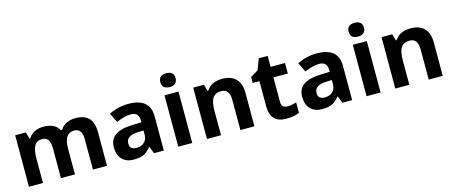

<svg xmlns="http://www.w3.org/2000/svg" viewBox="-47 -1360 4642 1970"><g transform="rotate(-15 2274.5 -375.0)"><path d="M418 -318.8Q418 -437 335.9 -437Q278.8 -437 252.9 -395Q227.1 -353 227.1 -256.8V0H78.1V-545.9H191.9L211.9 -475.6H220.2Q242.2 -513.7 283.7 -535.2Q325.2 -556.6 378.9 -556.2Q502 -556.2 544.9 -475.6H558.1Q580.1 -513.7 622.6 -535.2Q665 -556.6 719.2 -556.2Q813.5 -556.2 860.4 -507.8Q907.2 -459.5 907.2 -356V0H757.8V-318.8Q757.8 -437 675.8 -437Q620.6 -437 593.8 -397.5Q566.9 -357.9 566.9 -273.9V0H418Z M1176.8 -162.1Q1176.8 -99.1 1249 -99.1Q1301.3 -99.1 1332 -128.9Q1362.8 -158.7 1362.8 -208V-252.9L1305.2 -251Q1240.2 -249 1208.5 -227.5Q1176.8 -206.1 1176.8 -162.1ZM1282.2 -557.1Q1510.7 -557.1 1510.7 -363.8V0H1406.7L1377.9 -74.2H1374Q1336.4 -26.4 1296.9 -8.3Q1257.3 9.8 1186 9.8Q1114.7 9.8 1068.8 -35.2Q1023.9 -80.1 1023.9 -164.6Q1023.9 -249 1084 -291Q1144 -333 1268.1 -336.9L1362.8 -339.8V-363.8Q1362.8 -446.8 1277.8 -446.8Q1212.4 -446.8 1124 -407.2L1074.7 -507.8Q1169.4 -557.1 1282.2 -557.1Z M1813 0H1664.1V-545.9H1813ZM1819.8 -687Q1819.8 -651.9 1799.3 -632.8Q1778.8 -613.8 1738.8 -613.8Q1657.7 -613.3 1657.7 -686.5Q1657.7 -759.8 1738.8 -759.8Q1819.8 -759.8 1819.8 -687Z M2279.3 -556.2Q2374 -556.2 2423.6 -504.6Q2473.1 -453.1 2473.1 -356V0H2324.2V-318.8Q2324.2 -378.4 2303 -407.7Q2281.7 -437 2236.3 -437Q2173.8 -437 2146 -395Q2118.2 -353 2118.2 -256.8V0H1969.2V-545.9H2083L2103 -475.6H2111.3Q2161.1 -556.2 2279.3 -556.2Z M2791.5 -170.9Q2791.5 -108.9 2860.4 -108.9Q2894.5 -108.9 2950.2 -126V-15.1Q2894.5 9.8 2809.8 9.8Q2725.1 9.8 2683.8 -34.9Q2642.6 -79.6 2642.6 -170.9V-434.1H2571.3V-497.1L2653.3 -546.9L2696.3 -662.1H2791.5V-545.9H2944.3V-434.1H2791.5Z M3177.2 -162.1Q3177.2 -99.1 3249.5 -99.1Q3301.8 -99.1 3332.5 -128.9Q3363.3 -158.7 3363.3 -208V-252.9L3305.7 -251Q3240.7 -249 3209 -227.5Q3177.2 -206.1 3177.2 -162.1ZM3282.7 -557.1Q3511.2 -557.1 3511.2 -363.8V0H3407.2L3378.4 -74.2H3374.5Q3336.9 -26.4 3297.4 -8.3Q3257.8 9.8 3186.5 9.8Q3115.2 9.8 3069.3 -35.2Q3024.4 -80.1 3024.4 -164.6Q3024.4 -249 3084.5 -291Q3144.5 -333 3268.6 -336.9L3363.3 -339.8V-363.8Q3363.3 -446.8 3278.3 -446.8Q3212.9 -446.8 3124.5 -407.2L3075.2 -507.8Q3169.9 -557.1 3282.7 -557.1Z M3813.5 0H3664.6V-545.9H3813.5ZM3820.3 -687Q3820.3 -651.9 3799.8 -632.8Q3779.3 -613.8 3739.3 -613.8Q3658.2 -613.3 3658.2 -686.5Q3658.2 -759.8 3739.3 -759.8Q3820.3 -759.8 3820.3 -687Z M4279.8 -556.2Q4374.5 -556.2 4424.1 -504.6Q4473.6 -453.1 4473.6 -356V0H4324.7V-318.8Q4324.7 -378.4 4303.5 -407.7Q4282.2 -437 4236.8 -437Q4174.3 -437 4146.5 -395Q4118.7 -353 4118.7 -256.8V0H3969.7V-545.9H4083.5L4103.5 -475.6H4111.8Q4161.6 -556.2 4279.8 -556.2Z"/></g></svg>

Font: OpenSansHebrew-Bold
Style: Bold
Weight: 700
Foundry: Ascender Corporation, Yanek Iontef
Version: Version 2.001;PS 002.001;hotconv 1.0.70;makeotf.lib2.5.58329